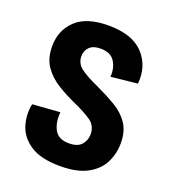

<svg xmlns="http://www.w3.org/2000/svg" viewBox="-108 -622 634 715"><g transform="rotate(20 209.5 -264.0)"><path d="M210 13Q134 13 92.5 -14Q51 -41 38 -83Q25 -125 34 -168L143 -176Q139 -135 154.5 -106.5Q170 -78 212 -78Q247 -78 262 -96Q277 -114 277 -137Q277 -171 250 -189.5Q223 -208 180 -227Q144 -243 109.5 -264Q75 -285 52.5 -316.5Q30 -348 30 -397Q30 -460 72.5 -500.5Q115 -541 202 -541Q297 -541 341 -493Q385 -445 378 -375L273 -364Q276 -397 260 -423.5Q244 -450 203 -450Q174 -450 159.5 -435.5Q145 -421 145 -399Q145 -370 169.5 -352Q194 -334 239 -314Q282 -294 317.5 -273Q353 -252 373.5 -221.5Q394 -191 394 -144Q394 -103 376 -67Q358 -31 317.5 -9Q277 13 210 13Z"/></g></svg>

Font: Bricolage Grotesque 10pt Condensed SemiBold
Style: Regular
Weight: 600
Width: 3
Designer: Mathieu Triay
Foundry: Atelier Triay
Version: Version 1.000; ttfautohint (v1.8.4.7-5d5b);gftools[0.9.32]